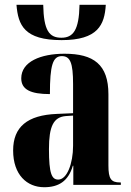

<svg xmlns="http://www.w3.org/2000/svg" viewBox="-20 -774 549 804"><path d="M238 -606C390 -606 418 -670 423 -754H313C311 -647 286 -616 237 -616C186 -616 163 -646 161 -754H49C56 -669 81 -606 238 -606ZM165 10C224 10 266 -14 285 -80H287V0H486V-10H483C445 -10 434 -25 434 -81V-379C434 -504 372 -549 250 -549C151 -549 69 -516 69 -446C69 -399 108 -380 189 -380C189 -501 201 -539 239 -539C274 -539 286 -511 286 -422V-300L218 -297C95 -292 35 -243 35 -144C35 -42 93 10 165 10ZM224 -22C197 -22 185 -46 185 -150C185 -245 204 -284 256 -288L286 -290V-164C286 -88 260 -22 224 -22Z"/></svg>

Font: Noto Serif Display Condensed Extra
Style: Regular
Weight: 800
Width: 3
Designer: Monotype Design Team
Foundry: Monotype Imaging Inc.
Version: Version 1.900